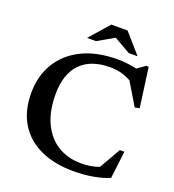

<svg xmlns="http://www.w3.org/2000/svg" viewBox="-153 -977 1007 1108"><g transform="rotate(20 350.0 -423.0)"><path d="M449 -45.5Q477.5 -45.5 503.8 -49.5Q530 -53.5 559 -63.5L634 -194H662L641.5 -26Q600.5 -8.5 544 1.8Q487.5 12 423 12Q305.5 12 219.5 -28Q133.5 -68 87 -144.2Q40.5 -220.5 40.5 -329Q40.5 -435 88.8 -514.2Q137 -593.5 227.2 -637.8Q317.5 -682 442.5 -682Q471 -682 498.5 -679.2Q526 -676.5 562 -668.5L610.5 -703H626L659 -460.5L630.5 -454.5L548.5 -591Q514.5 -610 483.8 -617.2Q453 -624.5 419 -624.5Q300 -624.5 237.5 -559.2Q175 -494 175 -372Q175 -264.5 210.5 -191.8Q246 -119 307.8 -82.2Q369.5 -45.5 449 -45.5ZM490.5 -738 390 -795.5 289.5 -738H235L340 -858H440L545 -738Z"/></g></svg>

Font: Newsreader Text SemiBold
Style: Regular
Weight: 600
Designer: Hugues Gentile
Foundry: Production Type
Version: Version 1.001